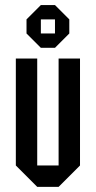

<svg xmlns="http://www.w3.org/2000/svg" viewBox="-20 -728 373 748"><path d="M41.7 -500H125V-83.3H208.3V-500H291.7V-83.3L208.3 0H125L41.7 -83.3ZM139.2 -541.7 83.3 -597.5V-652.5L139.2 -708.3H194.2L250 -652.5V-597.5L194.2 -541.7ZM139.2 -597.5H194.2V-652.5H139.2Z"/></svg>

Font: Yulong
Style: Regular
Weight: 400
Designer: GGBotNet
Foundry: f0n7.com
Version: 1.00